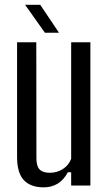

<svg xmlns="http://www.w3.org/2000/svg" viewBox="-20 -777 454 804"><path d="M163 7.5Q108.5 7.5 80 -22.5Q51.5 -52.5 51.5 -120V-600H132L132.5 -113.5Q132.5 -81.5 145.8 -67.5Q159 -53.5 189 -53.5Q218.5 -53.5 243 -69Q267.5 -84.5 278 -112V-600H358.5V0H278V-55.5H264Q246.5 -23 221.2 -7.8Q196 7.5 163 7.5ZM168 -640 85 -757H148.5L227 -640Z"/></svg>

Font: Big Shoulders Text Thin
Style: Regular
Weight: 400
Version: Version 2.002